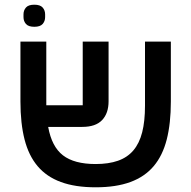

<svg xmlns="http://www.w3.org/2000/svg" viewBox="-20 -785 814 817"><path d="M387 12Q300 12 239 -10.5Q178 -33 140 -78Q102 -123 84.5 -191.5Q67 -260 67 -353V-608H177V-337H332V-608H442V-354Q442 -303 414.5 -274Q387 -245 330 -245H185Q200 -161 248 -124Q296 -87 387 -87Q442 -87 482 -101Q522 -115 547.5 -145Q573 -175 585 -222Q597 -269 597 -335V-608H707V-353Q707 -260 689.5 -191.5Q672 -123 634 -78Q596 -33 535 -10.5Q474 12 387 12ZM126 -671Q101 -671 90.5 -683Q80 -695 80 -712V-724Q80 -741 90.5 -753Q101 -765 126 -765Q151 -765 161.5 -753Q172 -741 172 -724V-712Q172 -695 161.5 -683Q151 -671 126 -671Z"/></svg>

Font: IBM Plex Sans Hebrew Medium
Style: Regular
Weight: 500
Designer: Mike Abbink, Paul van der Laan, Pieter van Rosmalen, Yanek Iontef
Foundry: Bold Monday
Version: Version 1.2